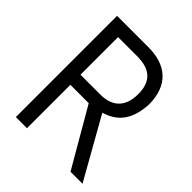

<svg xmlns="http://www.w3.org/2000/svg" viewBox="-196 -820 939 939"><g transform="rotate(45 274.0 -350.0)"><path d="M69 -700V0H146V-300H273L447 0H530L353 -314C426 -336 479 -384 486 -503C486 -637 408 -700 287 -700ZM146 -630H284C370 -628 413 -588 413 -503C413 -417 369 -370 284 -370H146Z"/></g></svg>

Font: Mint Spirit
Style: Regular
Weight: 400
Designer: HARENDAL Hirwen
Foundry: Arkandis Digital Foundry.
Version: Version 1.004;FFEdit